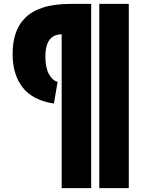

<svg xmlns="http://www.w3.org/2000/svg" viewBox="-20 -760 743 990"><path d="M492 210V-740H644V210ZM277 -338 258 -226Q148 -243 96.5 -309.5Q45 -376 45 -482Q45 -539 60 -586Q75 -633 110 -668Q145 -703 203 -721.5Q261 -740 347 -740H450V210H298V-583Q270 -583 251 -570Q232 -557 223 -531Q214 -505 214 -467Q214 -412 232 -378.5Q250 -345 277 -338Z"/></svg>

Font: Georama ExtraCondensed Thin ExtraBold
Style: Regular
Weight: 800
Version: Version 1.001